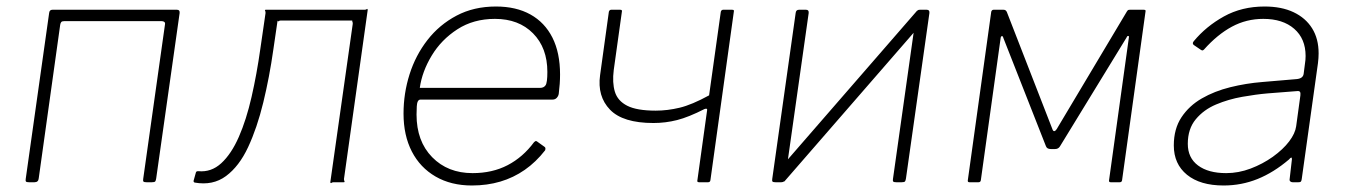

<svg xmlns="http://www.w3.org/2000/svg" viewBox="-20 -560 4137 590"><path d="M69 0Q62 0 60 -2Q58 -4 59 -10L131 -520Q132 -530 141 -530H524Q533 -530 532 -520L460 -12Q459 -5 457 -2.5Q455 0 447 0H430Q423 0 421 -2Q419 -4 420 -10L487 -485Q488 -490 485 -492.5Q482 -495 477 -495H177Q171 -495 168.5 -492.5Q166 -490 165 -484L99 -12Q98 0 86 0Z M578 1Q574 -1 575 -5L582 -30Q583 -34 589 -34Q629 -30 660 -58.5Q691 -87 714 -139.5Q737 -192 753 -262Q769 -332 780 -410L796 -520Q796 -525 794.5 -527.5Q793 -530 797 -530H1100Q1105 -530 1107 -532Q1109 -534 1110 -530L1037 -10Q1037 -6 1038.5 -3Q1040 0 1036 0H1005Q1001 0 998.5 2Q996 4 995 0L1064 -487Q1064 -492 1062.5 -494.5Q1061 -497 1065 -497H843Q839 -497 836.5 -495Q834 -493 833 -497L820 -408Q808 -323 789 -245Q770 -167 742.5 -108Q715 -49 674.5 -19Q634 11 578 1Z M1430 10Q1366 10 1318.5 -17.5Q1271 -45 1245.5 -94.5Q1220 -144 1220 -211Q1220 -273 1238.5 -331.5Q1257 -390 1293.5 -437Q1330 -484 1383 -512Q1436 -540 1504 -540Q1566 -540 1610 -515.5Q1654 -491 1677.5 -444.5Q1701 -398 1701 -331Q1701 -317 1700 -302.5Q1699 -288 1697 -272Q1696 -265 1691 -259.5Q1686 -254 1678 -254H1272Q1266 -254 1263 -246.5Q1260 -239 1260 -208Q1260 -126 1308 -77Q1356 -28 1432 -28Q1493 -28 1540 -52.5Q1587 -77 1621 -123Q1625 -127 1627.5 -126.5Q1630 -126 1632 -124L1653 -109Q1658 -106 1655 -98Q1627 -62 1592.5 -38Q1558 -14 1517.5 -2Q1477 10 1430 10ZM1640 -290Q1651 -290 1656.5 -298Q1662 -306 1662 -339Q1662 -413 1618 -457.5Q1574 -502 1501 -502Q1435 -502 1385.5 -470Q1336 -438 1306.5 -389Q1277 -340 1270 -290Z M2128 0Q2125 0 2123.5 -1.5Q2122 -3 2123 -6L2153 -222Q2154 -228 2145 -225Q2096 -200 2060.5 -191Q2025 -182 1988 -182Q1894 -182 1854.5 -223Q1815 -264 1824 -329L1851 -524Q1853 -530 1858 -530H1886Q1889 -530 1890.5 -528.5Q1892 -527 1891 -524L1866 -345Q1861 -306 1869.5 -278Q1878 -250 1907.5 -235Q1937 -220 1995 -220Q2031 -220 2068.5 -229Q2106 -238 2159 -267L2195 -524Q2197 -530 2202 -530H2230Q2237 -530 2235 -524L2163 -6Q2162 0 2156 0Z M2465 -520 2393 -12Q2392 0 2381 0H2363Q2356 0 2354 -2Q2352 -4 2353 -10L2425 -520Q2426 -530 2435 -530H2457Q2466 -530 2465 -520ZM2836 -520 2764 -12Q2763 -5 2761 -2.5Q2759 0 2751 0H2734Q2727 0 2725 -2Q2723 -4 2724 -10L2796 -520Q2797 -530 2806 -530H2828Q2837 -530 2836 -520ZM2798 -527 2822 -499 2390 -2 2367 -31Z M2959 0Q2953 0 2954 -6L3026 -524Q3028 -530 3033 -530H3064Q3071 -530 3074 -523L3214 -163Q3216 -157 3219.5 -157Q3223 -157 3227 -163L3443 -525Q3445 -528 3446.5 -529Q3448 -530 3452 -530H3495Q3502 -530 3500 -524L3428 -6Q3427 0 3421 0H3393Q3387 0 3388 -6L3449 -445Q3450 -449 3447 -449.5Q3444 -450 3442 -445L3237 -110Q3232 -102 3222 -102H3209Q3197 -102 3194 -111L3063 -444Q3062 -449 3059 -449Q3056 -449 3055 -444L2994 -6Q2993 0 2987 0Z M3941 -70Q3894 -30 3844.5 -10Q3795 10 3740 10Q3668 10 3627.5 -23Q3587 -56 3587 -113Q3587 -164 3610.5 -199.5Q3634 -235 3673 -257.5Q3712 -280 3760.5 -292Q3809 -304 3859 -308L3965 -317Q3984 -319 3986 -333L3990 -364Q3991 -370 3991.5 -376Q3992 -382 3992 -388Q3992 -441 3957 -471.5Q3922 -502 3862 -502Q3810 -502 3765.5 -478Q3721 -454 3680 -408Q3677 -405 3675 -405Q3673 -405 3670 -407L3648 -422Q3646 -424 3645.5 -426.5Q3645 -429 3648 -433Q3686 -479 3741 -509.5Q3796 -540 3866 -540Q3918 -540 3955 -522.5Q3992 -505 4012 -473Q4032 -441 4032 -396Q4032 -389 4031.5 -381.5Q4031 -374 4030 -366L3980 -9Q3979 -3 3977 -1.5Q3975 0 3970 0H3952Q3948 0 3945 -2.5Q3942 -5 3943 -10L3950 -71Q3950 -81 3941 -70ZM3976 -267Q3977 -275 3974.5 -278Q3972 -281 3965 -280L3875 -273Q3840 -270 3797.5 -262.5Q3755 -255 3717 -239Q3679 -223 3654.5 -193.5Q3630 -164 3630 -118Q3630 -75 3661.5 -51.5Q3693 -28 3748 -28Q3786 -28 3823 -42Q3860 -56 3891 -78Q3923 -101 3941.5 -125.5Q3960 -150 3963 -172Z"/></svg>

Font: Libre Franklin Thin
Style: Italic
Weight: 100
Italic angle: -8°
Designer: Pablo Impallari, Rodrigo Fuenzalida, Nhung Nguyen
Foundry: Impallari Type
Version: Version 3.000